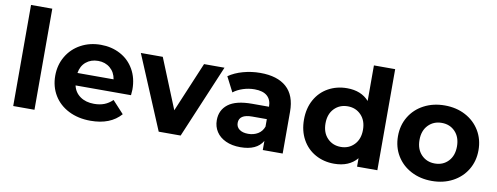

<svg xmlns="http://www.w3.org/2000/svg" viewBox="-62 -1061 3596 1388"><g transform="rotate(10 1736.0 -367.0)"><path d="M72 -742H228V0H72Z M897 -225H490Q501 -175 542 -146Q583 -117 644 -117Q686 -117 718.5 -129.5Q751 -142 779 -169L862 -79Q786 8 640 8Q549 8 479 -27.5Q409 -63 371 -126Q333 -189 333 -269Q333 -348 370.5 -411.5Q408 -475 473.5 -510.5Q539 -546 620 -546Q699 -546 763 -512Q827 -478 863.5 -414.5Q900 -351 900 -267Q900 -264 897 -225ZM488 -316H753Q745 -367 709 -397.5Q673 -428 621 -428Q568 -428 532 -398Q496 -368 488 -316Z M1528 -538 1301 0H1140L914 -538H1075L1224 -172L1378 -538Z M2050 -307V0H1904V-67Q1860 8 1740 8Q1678 8 1632.5 -13Q1587 -34 1563 -71Q1539 -108 1539 -155Q1539 -230 1595.5 -273Q1652 -316 1770 -316H1894Q1894 -367 1863 -394.5Q1832 -422 1770 -422Q1727 -422 1685.5 -408.5Q1644 -395 1615 -372L1559 -481Q1603 -512 1664.5 -529Q1726 -546 1791 -546Q1916 -546 1983 -486.5Q2050 -427 2050 -307ZM1894 -170V-225H1787Q1691 -225 1691 -162Q1691 -132 1714.5 -114.5Q1738 -97 1779 -97Q1819 -97 1850 -115.5Q1881 -134 1894 -170Z M2745 -742V0H2596V-62Q2538 8 2428 8Q2352 8 2290.5 -26Q2229 -60 2194 -123Q2159 -186 2159 -269Q2159 -352 2194 -415Q2229 -478 2290.5 -512Q2352 -546 2428 -546Q2531 -546 2589 -481V-742ZM2592 -269Q2592 -337 2553 -377.5Q2514 -418 2455 -418Q2395 -418 2356 -377.5Q2317 -337 2317 -269Q2317 -201 2356 -160.5Q2395 -120 2455 -120Q2514 -120 2553 -160.5Q2592 -201 2592 -269Z M2849 -269Q2849 -349 2887 -412Q2925 -475 2992.5 -510.5Q3060 -546 3145 -546Q3230 -546 3297 -510.5Q3364 -475 3402 -412Q3440 -349 3440 -269Q3440 -189 3402 -126Q3364 -63 3297 -27.5Q3230 8 3145 8Q3060 8 2992.5 -27.5Q2925 -63 2887 -126Q2849 -189 2849 -269ZM3282 -269Q3282 -337 3243.5 -377.5Q3205 -418 3145 -418Q3085 -418 3046 -377.5Q3007 -337 3007 -269Q3007 -201 3046 -160.5Q3085 -120 3145 -120Q3205 -120 3243.5 -160.5Q3282 -201 3282 -269Z"/></g></svg>

Font: Montserrat-Bold
Style: Bold
Weight: 700
Version: Version 7.200